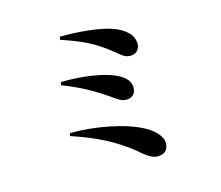

<svg xmlns="http://www.w3.org/2000/svg" viewBox="-108 -879 1216 1057"><g transform="rotate(-15 500.0 -350.0)"><path d="M719 -588C719 -629 697 -664 634 -694C552 -731 410 -739 316 -738L312 -721C432 -681 496 -650 581 -582C620 -551 633 -535 668 -536C704 -537 719 -568 719 -588ZM256 -495 253 -478C381 -429 453 -378 497 -349C537 -320 555 -308 581 -308C618 -308 635 -334 635 -362C635 -408 597 -435 551 -454C501 -475 391 -499 256 -495ZM232 -211 228 -195C361 -151 464 -100 558 -25C599 11 633 38 665 38C713 38 728 10 728 -23C728 -56 696 -95 647 -123C547 -181 367 -213 232 -211Z"/></g></svg>

Font: Noto Serif KR
Style: Bold
Weight: 700
Designer: Ryoko NISHIZUKA 西塚涼子 (kana & ideographs); Frank Grießhammer (Latin, Greek & Cyrillic); Wenlong ZHANG 张文龙 (bopomofo); San
Foundry: Adobe
Version: Version 2.001;hotconv 1.1.0;makeotfexe 2.6.0